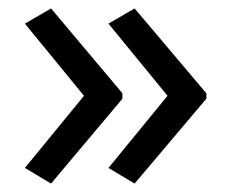

<svg xmlns="http://www.w3.org/2000/svg" viewBox="-20 -491 549 455"><path d="M469 -257 299 -56 237 -93 377 -264 237 -435 299 -471 469 -270ZM270 -257 101 -56 39 -93 179 -264 39 -435 101 -471 270 -270Z"/></svg>

Font: Noto Sans
Style: Regular
Weight: 400
Designer: Monotype Design Team
Foundry: Monotype Imaging Inc.
Version: Version 1.902